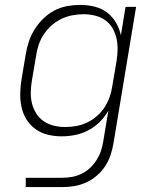

<svg xmlns="http://www.w3.org/2000/svg" viewBox="-20 -548 640 783"><path d="M233 215H85V177H233Q253 177 273 173.5Q293 170 312 161Q331 152 346.5 137.5Q362 123 373.5 105Q385 87 391.5 68Q398 49 401 29L422 -97Q408 -72 387 -51Q366 -30 340 -16.5Q314 -3 286.5 2.5Q259 8 232 8Q203 8 175.5 1.5Q148 -5 125.5 -21Q103 -37 88.5 -60Q74 -83 68 -110.5Q62 -138 62.5 -167Q63 -196 68 -226L85 -326Q89 -352 97.5 -378Q106 -404 121 -428Q136 -452 156.5 -472Q177 -492 201.5 -505Q226 -518 253.5 -523Q281 -528 307 -528Q337 -528 365.5 -521Q394 -514 416 -497.5Q438 -481 452.5 -456.5Q467 -432 473 -404L492 -520H535L443 35Q439 60 431 84Q423 108 409 129.5Q395 151 374.5 168.5Q354 186 330.5 196.5Q307 207 282.5 211Q258 215 233 215ZM246 -30Q268 -30 290.5 -34Q313 -38 334.5 -48Q356 -58 375 -74.5Q394 -91 406.5 -110.5Q419 -130 427 -152.5Q435 -175 438 -197L455 -297Q459 -321 459.5 -345Q460 -369 455 -391.5Q450 -414 438.5 -433.5Q427 -453 408.5 -466Q390 -479 367 -484.5Q344 -490 320 -490Q298 -490 274.5 -485.5Q251 -481 229.5 -470.5Q208 -460 189.5 -443.5Q171 -427 158 -407Q145 -387 137.5 -364.5Q130 -342 127 -319L110 -219Q106 -195 105.5 -171.5Q105 -148 110.5 -126Q116 -104 128 -85Q140 -66 158.5 -53.5Q177 -41 199.5 -35.5Q222 -30 246 -30Z"/></svg>

Font: Iosevka Extralight Extended
Style: Italic
Weight: 200
Width: 7
Italic angle: -9°
Monospace: yes
Designer: Belleve Invis
Foundry: Belleve Invis
Version: Version 32.5.0; ttfautohint (v1.8.4)